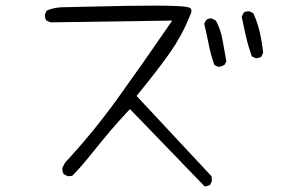

<svg xmlns="http://www.w3.org/2000/svg" viewBox="-20 -664 1040 683"><path d="M890.6 -457Q901.9 -457 909.7 -462.4L916 -476.1Q912.1 -514.2 904.1 -549.3Q896 -584.5 880.9 -617.2L867.7 -623.5Q866.2 -624 863 -624Q859.9 -624 855.2 -622.8Q850.6 -621.6 846.7 -618.7L839.8 -604.5Q854.5 -531.7 864.7 -497.6Q869.6 -480.5 876 -463.4L888.2 -457.5Q889.6 -457 890.6 -457ZM731.4 -598.6Q720.2 -598.6 712.9 -592.3L706.5 -579.6Q715.3 -542.5 722.7 -504.9Q730 -467.3 742.7 -433.1Q750 -427.7 759.8 -426.3Q769.5 -427.7 778.8 -433.6L785.2 -446.3Q777.8 -485.4 771.5 -522.2Q765.1 -559.1 748 -590.8L733.4 -598.1Q732.4 -598.6 731.4 -598.6ZM708 -1Q708 -1 710 -1Q711.9 -1 715.3 -2Q721.7 -2.9 727.1 -6.3L733.9 -20L732.4 -37.1L465.8 -322.8Q543 -417 585.4 -477.8Q627.9 -538.6 654.8 -606Q661.1 -618.7 661.1 -626Q661.1 -631.8 657.2 -634.8Q653.8 -637.2 647.5 -638.7Q624 -644 526.9 -644Q482.9 -644 424.8 -643.1L200.7 -638.2Q171.4 -637.2 146.5 -626.5L140.1 -613.8Q139.6 -612.3 139.6 -610.8Q139.6 -599.1 145 -591.3L159.2 -584.5L592.8 -590.8Q484.4 -433.1 398.4 -313.7Q312.5 -194.3 211.9 -85.9L202.1 -67.9Q201.7 -64.9 201.7 -62Q201.7 -51.3 207.5 -43.9L221.2 -37.1L236.3 -38.1Q265.1 -66.4 304.2 -115.2Q346.2 -167.5 373.8 -200Q401.4 -232.4 432.6 -265.6L442.4 -275.9Z"/></svg>

Font: NaikaiFont
Style: ExtraLight
Weight: 200
Version: Version 1.89